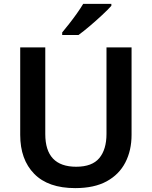

<svg xmlns="http://www.w3.org/2000/svg" viewBox="-20 -958 781 988"><path d="M657 -264Q657 -184 625 -122Q593 -60 529 -25Q465 10 367 10Q228 10 156 -63.5Q84 -137 84 -264V-714H213V-268Q213 -100 372 -100Q454 -100 491 -144.5Q528 -189 528 -269V-714H657ZM553 -928Q536 -909 505.5 -880.5Q475 -852 442 -824Q409 -796 384 -778H300V-791Q315 -809 335.5 -835Q356 -861 375.5 -888.5Q395 -916 408 -938H553Z"/></svg>

Font: Noto Sans Lao UI SemBd
Style: Regular
Weight: 600
Designer: Monotype Design Team
Foundry: Monotype Imaging Inc.
Version: Version 2.000; ttfautohint (v1.8.4.7-5d5b)